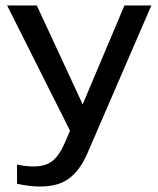

<svg xmlns="http://www.w3.org/2000/svg" viewBox="-20 -669 577 699"><path d="M531 -649H433L281 -289L114 -649H6L235 -193L215 -147C202 -117 187 -96 171 -83C154 -70 132 -63 103 -63C84 -63 63 -65 42 -70V0C73 7 101 10 126 10C173 10 209 -1 235 -22C261 -43 283 -74 300 -115Z"/></svg>

Font: Gamestation Text
Style: Bold
Weight: 400
Designer: Jonas Hecksher
Foundry: Jonas Hecksher, Playtypeª, e-types AS
Version: Version 1.003